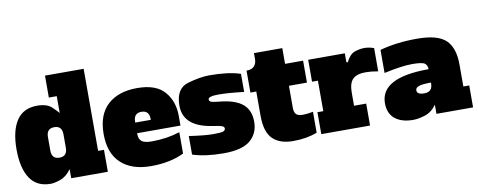

<svg xmlns="http://www.w3.org/2000/svg" viewBox="-66 -1089 3519 1414"><g transform="rotate(-10 1693.5 -382.0)"><path d="M255.9 -328.1V-228Q255.9 -164.1 314 -164.1Q372.1 -164.1 372.1 -228V-328.1Q372.1 -392.1 314 -392.1Q255.9 -392.1 255.9 -328.1ZM372.1 -613.8H313V-777.8H602.1V-164.1H646V0H372.1V-67.9Q335.9 -17.6 290.5 -1.7Q245.1 14.2 216.8 14.2Q112.8 14.2 62.5 -62.5Q12.2 -139.2 12.2 -278.1Q12.2 -417 62.5 -493.4Q112.8 -569.8 216.8 -569.8Q290.5 -569.8 326.7 -534.9Q362.8 -500 372.1 -487.8Z M1023.9 -328.1Q1023.9 -392.1 965.8 -392.1Q907.7 -392.1 907.7 -328.1V-321.8H1023.9ZM1214.8 -36.1Q1111.3 14.2 967.8 14.2Q823.7 14.2 743.7 -60.3Q663.6 -134.8 663.6 -278.3Q663.6 -422.4 743.4 -496.1Q823.2 -569.8 964.4 -569.8Q1105.5 -569.8 1168.7 -496.8Q1231.9 -423.8 1231.9 -314V-242.2H907.7V-235.8Q907.7 -199.7 928.2 -181.9Q948.7 -164.1 1002.9 -164.1Q1117.2 -164.1 1214.8 -195.8Z M1472.7 -196.8Q1249.5 -227.1 1249.5 -387.2Q1249.5 -516.1 1343 -543Q1436.5 -569.8 1504.9 -569.8Q1648.4 -569.8 1736.8 -540V-404.8Q1621.1 -418.9 1545.4 -418.9Q1469.7 -418.9 1469.7 -395Q1469.7 -382.3 1484.9 -376.2Q1500 -370.1 1545.4 -366.2Q1661.6 -355 1716.6 -309.1Q1771.5 -263.2 1771.5 -176.3Q1771.5 -89.4 1710.4 -37.6Q1649.4 14.2 1511.7 14.2Q1374 14.2 1278.8 -17.1V-155.8Q1396.5 -138.2 1459 -138.2Q1521.5 -138.2 1535.6 -145Q1549.8 -151.9 1549.8 -164.6Q1549.8 -177.2 1534.7 -183.6Q1519.5 -189.9 1472.7 -196.8Z M1825.2 -210.9V-392.1H1781.2V-556.2Q1821.3 -556.2 1839.4 -576.7Q1857.4 -597.2 1857.4 -628.9V-673.8H2069.3V-556.2H2204.1V-392.1H2069.3V-228Q2069.3 -193.8 2083.7 -179Q2098.1 -164.1 2132.8 -164.1Q2167.5 -164.1 2210.4 -172.9V-16.1Q2130.4 14.2 2030.3 14.2Q1930.2 14.2 1877.7 -37.8Q1825.2 -89.8 1825.2 -210.9Z M2642.1 -392.1Q2576.2 -392.1 2546.1 -362.5Q2516.1 -333 2516.1 -261.2V-164.1H2606.9V0H2242.2V-164.1H2286.1V-392.1H2242.2V-556.2H2516.1V-490.2L2525.9 -486.8Q2553.2 -543 2590.6 -556.4Q2627.9 -569.8 2664.1 -569.8Q2700.2 -569.8 2735.4 -556.2V-382.8Q2682.6 -392.1 2642.1 -392.1Z M3103.5 -233.9Q3041.5 -233.9 3014.4 -225.3Q2987.3 -216.8 2987.3 -195.8Q2987.3 -163.6 3042.5 -164.1Q3103.5 -164.1 3103.5 -228ZM2779.3 -535.2Q2903.8 -569.8 3057.6 -569.8Q3211.9 -569.8 3272.7 -511.7Q3333.5 -453.6 3333.5 -328.1V-164.1H3377.4V0H3103.5V-67.9Q3066.4 -16.6 3015.4 -1.2Q2964.4 14.2 2928.2 14.2Q2841.3 14.2 2792.2 -25.9Q2743.2 -65.9 2743.2 -142.1Q2743.2 -334 3103.5 -334Q3103.5 -361.8 3085.4 -377Q3067.4 -392.1 2990.2 -392.1Q2913.1 -392.1 2779.3 -362.8Z"/></g></svg>

Font: AlfaSlabOne-Regular
Style: Regular
Weight: 400
Designer: JM Sole
Foundry: JM Sole
Version: Version 1.001